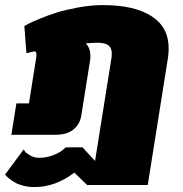

<svg xmlns="http://www.w3.org/2000/svg" viewBox="-62 -537 728 765"><path d="M-41.7 158.3 32.5 58.3Q34.2 61.7 38.3 67.5Q42.5 73.3 58.3 82.5Q74.2 91.7 94.2 91.7Q124.2 91.7 150.4 81.2Q176.7 70.8 188.3 60L200 50H266.7L316.7 104.2L382.5 -308.3Q383.3 -314.2 383.3 -324.2Q383.3 -346.7 369.6 -356.7Q355.8 -366.7 325 -366.7Q307.5 -366.7 280 -364.2Q298.3 -344.2 298.3 -315Q298.3 -305 297.5 -300L261.7 -75Q255.8 -41.7 230.4 -20.8Q205 0 158.3 0H-16.7L3.3 -125H53.3L82.5 -308.3Q85.8 -332.5 75 -332.5Q53.3 -327.5 43.3 -325L35 -433.3Q40.8 -436.7 51.7 -442.5Q62.5 -448.3 96.7 -462.5Q130.8 -476.7 165.8 -487.5Q200.8 -498.3 250.8 -507.5Q300.8 -516.7 348.3 -516.7Q472.5 -516.7 541.2 -472.9Q610 -429.2 610 -344.2Q610 -326.7 607.5 -308.3L526.7 200H343.3H301.7H285L234.2 150.8Q159.2 208.3 75 208.3Q52.5 208.3 32.1 203.3Q11.7 198.3 -1.2 190.8Q-14.2 183.3 -23.8 175.8Q-33.3 168.3 -37.5 163.3Z"/></svg>

Font: BoonTook
Style: Italic
Weight: 400
Italic angle: -9°
Designer: Sungsit Sawaiwan
Foundry: FontUni
Version: Version 3.0